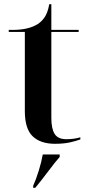

<svg xmlns="http://www.w3.org/2000/svg" viewBox="-20 -679 428 920"><path d="M243 10Q286 10 316.5 3Q347 -4 365 -11V-21Q334 -12 298 -12Q258 -12 242 -37Q226 -62 226 -114V-526H357V-536H226V-659H216Q209 -617 191.5 -593Q174 -569 149 -557Q102 -533 22 -536V-526H99V-147Q99 -62 136.5 -26Q174 10 243 10ZM139 221H149Q178 186 212.5 140Q247 94 266 73V61H185Q179 96 165.5 139.5Q152 183 139 211Z"/></svg>

Font: Noto Serif Display Semi
Style: Regular
Weight: 600
Designer: Monotype Design Team
Foundry: Monotype Imaging Inc.
Version: Version 1.900